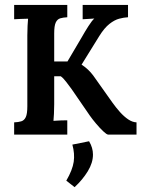

<svg xmlns="http://www.w3.org/2000/svg" viewBox="-20 -546 575 779"><path d="M37.4 0V-49.5Q54.6 -50.2 66.6 -53.9Q78.5 -57.6 84.7 -71Q90.9 -84.3 90.9 -114.8V-402.6Q90.9 -422.8 91.9 -441.7Q92.8 -460.6 93.9 -470.1Q82.1 -469.7 63.8 -469.2Q45.5 -468.6 37.4 -467.9V-525.9H253V-476Q236.2 -475.2 224.2 -471.6Q212.3 -467.9 206.1 -454.5Q199.9 -441.1 199.9 -410.7V-296.7H253.8L311.7 -394.9Q324.5 -417.7 338.8 -440Q353.1 -462.4 362.7 -470.8Q350.9 -469.7 337.2 -469.2Q323.4 -468.6 315.4 -467.9V-525.9H499.4V-476Q482.6 -475.2 463.5 -470.1Q444.4 -465 424.1 -449Q403.7 -433.1 382.8 -399.7L311 -283.8Q325.6 -274.3 337.4 -263.1Q349.1 -251.9 358.3 -239.5L435.6 -130.5Q450.7 -109.3 467 -91.1Q483.3 -73 500.2 -61.6Q517.1 -50.2 533.9 -49.5V0H418.4Q412.5 -0.4 398.8 -13.4Q385 -26.4 370 -44.2Q355 -62 344.7 -76.6L270.3 -184.8Q260 -198.8 248.4 -214Q236.9 -229.2 226.6 -236.5H199.9V-123.2Q199.9 -103 198.9 -84.2Q198 -65.3 196.9 -55.7Q208.7 -56.8 227 -57.4Q245.3 -57.9 253 -57.9V0ZM282.7 213.4 249 187Q274.3 143.4 279.1 110.4Q283.8 77.4 273.6 40.7L341.4 27.1Q357.2 53.5 357.2 81Q357.2 114.4 336.3 148.7Q315.4 183 282.7 213.4Z"/></svg>

Font: Parastoo
Style: Regular
Weight: 400
Foundry: Saber Rastikerdar (saber.rastikerdar@gmail.com)
Version: Version 3.000